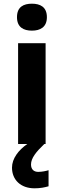

<svg xmlns="http://www.w3.org/2000/svg" viewBox="-20 -780 345 1040"><path d="M153 -760C108 -760 72 -743 72 -687C72 -632 108 -614 153 -614C197 -614 234 -632 234 -687C234 -743 197 -760 153 -760ZM148 111C148 77 175 43 220 0H227V-546H78V0H128C80 33 45 79 45 128C45 194 92 240 167 240C199 240 222 235 243 229V142C230 146 208 151 187 151C164 151 148 138 148 111Z"/></svg>

Font: Noto Sans Arabic UI
Style: Bold
Weight: 700
Designer: Monotype Design Team, Nadine Chahine and Nizar Qandah
Foundry: Monotype Imaging Inc.
Version: Version 2.010